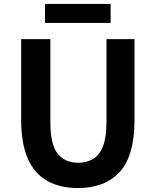

<svg xmlns="http://www.w3.org/2000/svg" viewBox="-20 -938 788 972"><path d="M375 14Q285 14 220.5 -21.5Q156 -57 121.5 -133.5Q87 -210 87 -333V-740H235V-320Q235 -205 272.5 -159.5Q310 -114 375 -114Q419 -114 451.5 -133.5Q484 -153 501.5 -198Q519 -243 519 -320V-740H661V-333Q661 -149 586 -67.5Q511 14 375 14ZM208 -822V-918H540V-822Z"/></svg>

Font: Source Han Sans CN Bold
Style: Bold
Weight: 700
Designer: Ryoko NISHIZUKA 西塚涼子 (kana & ideographs); Paul D. Hunt (Latin, Greek & Cyrillic); Wenlong ZHANG 张文龙 (bopomofo); Sandoll 
Foundry: Adobe Systems Incorporated
Version: Version 1.00;May 30, 2023;FontCreator 11.5.0.2422 32-bit